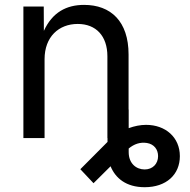

<svg xmlns="http://www.w3.org/2000/svg" viewBox="-20 -573 787 797"><path d="M165 -327.1C165 -420.4 224.1 -473.6 302.7 -473.6C378.9 -473.6 425.8 -423.3 425.8 -339.4V0H426.3V16.1L313.5 129.4L368.2 187.5L439 117.2C459 166 502.9 204.1 580.6 204.1C669.9 204.1 726.6 152.3 726.6 75.2C726.6 -2.9 667 -54.7 586.4 -54.7C563 -54.7 538.1 -49.8 514.2 -41V-118.2H513.7V-346.7C513.7 -484.9 439.5 -552.7 329.1 -552.7C255.9 -552.7 197.3 -522 162.1 -444.8L161.6 -545.9H77.1V0H165ZM514.2 58.6V43.5C536.6 24.9 561.5 16.1 589.8 20.5C620.1 25.4 636.2 47.9 636.2 75.2C636.2 106.9 613.8 130.4 580.6 130.4C545.4 130.4 514.2 105.5 514.2 58.6Z"/></svg>

Font: Raveo
Style: Regular
Weight: 400
Designer: Jakub Foglar, Rasmus Andersson (Inter)
Foundry: Jakubfoglar.com
Version: Version 1.100;Glyphs 3.2.3 (3260)